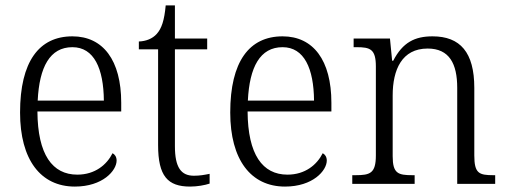

<svg xmlns="http://www.w3.org/2000/svg" viewBox="-20 -678 1872 708"><path d="M256 10C359 10 410 -49 410 -86C410 -100 403 -109 395 -113C374 -71 331 -34 265 -34C173 -34 119 -108 118 -267H427V-299C427 -456 360 -544 247 -544C124 -544 54 -451 54 -263C54 -89 130 10 256 10ZM363 -307H119C125 -431 164 -504 247 -504C327 -504 362 -425 363 -307Z M681 10C707 10 735 5 753 -1V-37C733 -33 717 -30 695 -30C648 -30 625 -60 625 -139V-496H744V-536H625V-658H591C586 -603 576 -573 558 -553C542 -535 518 -526 492 -525V-496H563V-143C563 -29 598 10 681 10Z M1031 10C1134 10 1185 -49 1185 -86C1185 -100 1178 -109 1170 -113C1149 -71 1106 -34 1040 -34C948 -34 894 -108 893 -267H1202V-299C1202 -456 1135 -544 1022 -544C899 -544 829 -451 829 -263C829 -89 905 10 1031 10ZM1138 -307H894C900 -431 939 -504 1022 -504C1102 -504 1137 -425 1138 -307Z M1279 0H1509V-32H1501C1448 -32 1428 -38 1428 -102V-326C1428 -421 1462 -499 1557 -499C1637 -499 1666 -443 1666 -354V0H1806V-32H1799C1746 -32 1729 -39 1729 -105V-354C1729 -485 1677 -544 1575 -544C1510 -544 1465 -522 1430 -454H1426L1418 -536H1284V-504H1295C1345 -504 1366 -497 1366 -433V-105C1366 -39 1345 -32 1291 -32H1279Z"/></svg>

Font: Noto Serif Sinhala SemiCondensed Light
Style: Regular
Weight: 300
Width: 4
Designer: Jelle Bosma - Monotype Design Team
Foundry: Monotype Imaging Inc.
Version: Version 2.007